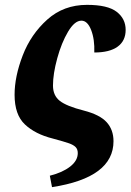

<svg xmlns="http://www.w3.org/2000/svg" viewBox="-20 -566 537 790"><path d="M185 157Q237 144 268.5 119.5Q300 95 300 64Q300 48 291 39Q282 30 263.5 23.5Q245 17 197 4Q125 -14 82.5 -54Q40 -94 40 -176Q40 -251 73.5 -338Q107 -425 174.5 -485.5Q242 -546 338 -546Q423 -546 460 -517.5Q497 -489 497 -443Q497 -398 464 -374Q431 -350 368 -350Q370 -404 355 -442.5Q340 -481 315 -481Q287 -481 260 -435.5Q233 -390 215.5 -326Q198 -262 198 -214Q198 -173 226 -151Q254 -129 325 -111Q391 -94 419 -63Q447 -32 447 15Q447 165 194 204Z"/></svg>

Font: Noto Serif NarrowExtraBold
Style: Italic
Weight: 800
Width: 4
Italic angle: -12°
Designer: Monotype Design Team
Foundry: Monotype Imaging Inc.
Version: Version 1.001